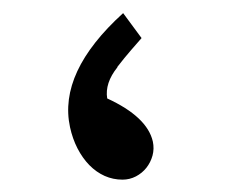

<svg xmlns="http://www.w3.org/2000/svg" viewBox="-20 -352 352 300"><path d="M201.2 -292.5Q194.8 -285.2 184.8 -273.7Q174.8 -262.2 163.1 -247.1H163.6Q143.6 -222.2 147.5 -198.2Q210 -169.4 218.8 -130.9Q221.2 -119.6 218.3 -108.9Q215.3 -98.1 208.7 -89.8Q202.1 -81.5 192.4 -76.4Q182.6 -71.3 171.4 -71.3Q156.7 -71.3 143.6 -77.1Q130.4 -83 119.6 -94Q108.9 -105 101.1 -120.1Q93.3 -135.3 89.4 -153.3Q70.8 -239.3 172.4 -331.5Z"/></svg>

Font: XB Khoramshahr
Style: Oblique
Weight: 400
Italic angle: 12°
Designer: Behnam
Foundry: Irmug
Version: Version 8.005 2009